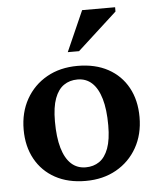

<svg xmlns="http://www.w3.org/2000/svg" viewBox="-51 -724 644 780"><g transform="rotate(-5 271.0 -334.0)"><path d="M272.5 -43Q304 -43 327.8 -59.2Q351.5 -75.5 364.8 -111.2Q378 -147 378 -205Q378 -270 365.2 -313.5Q352.5 -357 328.5 -379.2Q304.5 -401.5 269.5 -401.5Q237.5 -401.5 213.8 -385.2Q190 -369 176.8 -333.5Q163.5 -298 163.5 -239.5Q163.5 -175 176.2 -131.2Q189 -87.5 213.2 -65.2Q237.5 -43 272.5 -43ZM267.5 12Q195.5 12 143.2 -16.8Q91 -45.5 62.5 -97.2Q34 -149 34 -217Q34 -287.5 64.5 -341.5Q95 -395.5 149 -426Q203 -456.5 274.5 -456.5Q346.5 -456.5 398.8 -428Q451 -399.5 479.2 -348Q507.5 -296.5 507.5 -227.5Q507.5 -157 477 -103Q446.5 -49 392.5 -18.5Q338.5 12 267.5 12ZM240 -515.5 313 -680.5H447.5V-663L286 -515.5Z"/></g></svg>

Font: Newsreader 16pt 16pt SemiBold
Style: Regular
Weight: 600
Version: Version 1.003